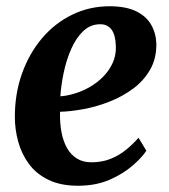

<svg xmlns="http://www.w3.org/2000/svg" viewBox="-20 -583 542 614"><path d="M448 -101Q434.5 -80 404.5 -53.8Q374.5 -27.5 330.5 -8.2Q286.5 11 229.5 11Q174.5 11 135.8 -7.5Q97 -26 73.2 -57.8Q49.5 -89.5 38.5 -129Q27.5 -168.5 27.5 -209.5Q27.5 -284 50.5 -348.2Q73.5 -412.5 114.5 -460.8Q155.5 -509 210.8 -536Q266 -563 330.5 -563Q382 -563 414.8 -547.2Q447.5 -531.5 463.2 -504.2Q479 -477 480 -443Q480.5 -396 460.2 -360.5Q440 -325 406 -299.8Q372 -274.5 330.8 -258.2Q289.5 -242 248 -234.2Q206.5 -226.5 172 -225.5Q171 -190.5 176.5 -161Q182 -131.5 194.2 -109.8Q206.5 -88 226 -76Q245.5 -64 272 -64Q306.5 -64 334.2 -75.2Q362 -86.5 384 -104.8Q406 -123 423 -142.5ZM300.5 -505.5Q269.5 -505.5 246.5 -483.8Q223.5 -462 208 -427Q192.5 -392 184 -352Q175.5 -312 173 -275Q194.5 -276.5 219.2 -284Q244 -291.5 267.5 -305Q291 -318.5 310 -337.8Q329 -357 340.2 -381.5Q351.5 -406 350.5 -435.5Q349.5 -471 336.8 -488.2Q324 -505.5 300.5 -505.5Z"/></svg>

Font: Merriweather 36pt
Style: Bold Italic
Weight: 700
Italic angle: -7.8°
Version: Version 2.101